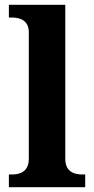

<svg xmlns="http://www.w3.org/2000/svg" viewBox="-20 -780 392 800"><path d="M17 0H335V-53H323C294 -53 252 -61 252 -118V-760H17V-707H29C57 -707 100 -699 100 -646V-118C100 -61 58 -53 29 -53H17Z"/></svg>

Font: Noto Serif Test
Style: Bold
Weight: 700
Version: Version 1.000